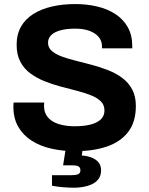

<svg xmlns="http://www.w3.org/2000/svg" viewBox="-20 -718 719 927"><path d="M343.1 12Q283 12 229 -0.1Q174.9 -12.1 133.5 -38.4Q92.1 -64.7 68.3 -105.5Q44.6 -146.3 44.6 -203.6Q44.6 -208.7 45 -214.2Q45.3 -219.6 45.6 -222.8H193.5Q193.3 -220.4 192.9 -215.3Q192.5 -210.3 192.5 -206.5Q192.5 -174.1 210.4 -152.3Q228.4 -130.4 262.1 -119.4Q295.8 -108.4 341.1 -108.4Q369.5 -108.4 392.4 -111.7Q415.3 -114.9 432.5 -121.3Q449.7 -127.7 461.4 -137Q473 -146.3 478.7 -158.4Q484.3 -170.4 484.3 -185Q484.3 -211.8 466.5 -229Q448.7 -246.3 418.5 -258.2Q388.3 -270.1 350.4 -279.9Q312.4 -289.6 272.3 -300.3Q232.1 -311 194.1 -326.3Q156.2 -341.7 126 -364.1Q95.8 -386.4 78 -420.3Q60.3 -454.3 60.3 -501.9Q60.3 -552.5 81.7 -589.8Q103.2 -627.1 142 -651.2Q180.8 -675.2 232 -686.8Q283.2 -698.4 342.7 -698.4Q399.2 -698.4 449 -686.7Q498.8 -675 536.9 -650.2Q575 -625.3 596.6 -587.3Q618.3 -549.3 618.5 -496.6V-484.6H472.5V-493.3Q472.5 -519.9 456.9 -539Q441.2 -558.2 412.3 -569Q383.4 -579.7 343.6 -579.7Q301.9 -579.7 272.4 -571.8Q242.9 -563.8 227.4 -548.6Q211.9 -533.4 211.9 -512Q211.9 -488.3 229.7 -472.4Q247.5 -456.5 277.7 -445.4Q307.8 -434.3 345.8 -424.9Q383.7 -415.6 423.9 -404.7Q464.1 -393.9 502 -379.1Q540 -364.3 570.2 -341.8Q600.4 -319.3 618.1 -286.3Q635.9 -253.3 635.9 -206.9Q635.9 -128.1 598 -79.8Q560 -31.5 493.9 -9.8Q427.7 12 343.1 12ZM339 188.3Q312 188.3 282.5 185.8Q253 183.2 231 178.6V127.8H325.8Q345.4 127.8 356.8 123.3Q368.2 118.7 368.2 104.3Q368.2 91.6 359.8 85.9Q351.4 80.3 327.8 80.3H284.7L300 -17.1H381.9L374.8 32.9Q399.1 34.1 420.5 42.1Q442 50 455 65Q468 80 468 104.7Q468 130.3 455.1 146.9Q442.2 163.4 422.4 172.3Q402.7 181.1 380.5 184.7Q358.3 188.3 339 188.3Z"/></svg>

Font: Archivo SemiBold
Style: Regular
Weight: 600
Designer: Hector Gatti
Foundry: Omnibus-Type
Version: Version 2.001